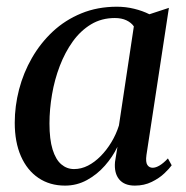

<svg xmlns="http://www.w3.org/2000/svg" viewBox="-20 -556 569 586"><path d="M427 -83Q424 -61 429.8 -52.5Q435.5 -44 446 -44Q455.5 -44 467.2 -51Q479 -58 492.5 -72.5L504 -51.5Q497 -41.5 481.5 -26.8Q466 -12 443 -0.8Q420 10.5 391.5 10.5Q359.5 10.5 343.8 -8.5Q328 -27.5 331 -61.5L338.5 -108Q324 -77.5 300.2 -50.5Q276.5 -23.5 245.5 -6.5Q214.5 10.5 178.5 10.5Q132 10.5 97.5 -12.8Q63 -36 44 -79Q25 -122 25 -181.5Q25 -232 38.2 -283Q51.5 -334 77.5 -379.2Q103.5 -424.5 141.2 -459.8Q179 -495 228.2 -515.2Q277.5 -535.5 337 -535.5Q364 -535.5 389.5 -529.2Q415 -523 436 -512.5L495.5 -532ZM388.5 -475.5Q380.5 -487 365.8 -494Q351 -501 330.5 -501Q290 -501 258 -481.8Q226 -462.5 202.2 -429.5Q178.5 -396.5 162.5 -354.8Q146.5 -313 138.8 -267.8Q131 -222.5 131 -179Q131 -130.5 140.5 -99.8Q150 -69 167 -54.5Q184 -40 206 -40Q228 -40 248.5 -50.5Q269 -61 287.2 -79.5Q305.5 -98 320 -122Q334.5 -146 343 -173Z"/></svg>

Font: Merriweather 96pt
Style: Italic
Weight: 400
Italic angle: -7.8°
Version: Version 2.101